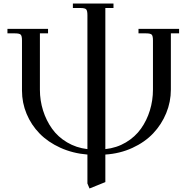

<svg xmlns="http://www.w3.org/2000/svg" viewBox="-20 -865 1085 1083"><path d="M22 -676.8V-702.1H251V-676.8H205.1V-358.9Q205.1 -298.3 222.9 -241.7Q240.7 -185.1 273.7 -138.9Q306.6 -92.8 358.4 -62Q410.2 -31.2 473.1 -23.9V-779.8Q473.1 -804.7 466.1 -812.3Q459 -819.8 434.1 -819.8H391.1V-845.2H620.1V-819.8H574.2V-23.9Q638.2 -30.8 690.2 -61.8Q742.2 -92.8 775.1 -139.2Q808.1 -185.5 825.4 -242.2Q842.8 -298.8 842.8 -359.9V-637.2Q842.8 -662.1 835.9 -669.4Q829.1 -676.8 804.2 -676.8H761.2V-702.1H990.2V-676.8H943.8V-359.9Q943.8 -290.5 917.5 -226.6Q891.1 -162.6 844 -112.8Q796.9 -63 726.8 -30.8Q656.7 1.5 574.2 6.8V162.1L484.9 198.2L473.1 169.9V6.8Q390.1 0 320.3 -31.7Q250.5 -63.5 203.4 -111.8Q156.2 -160.2 130.1 -222.7Q104 -285.2 104 -354V-637.2Q104 -662.1 96.9 -669.4Q89.8 -676.8 64.9 -676.8Z"/></svg>

Font: Dihjauti S
Style: Bold
Weight: 700
Designer: T. Christopher White
Version: Version 3.0.0